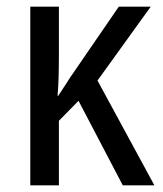

<svg xmlns="http://www.w3.org/2000/svg" viewBox="-20 -557 490 577"><path d="M337 -537 188 -320Q181 -308 172 -295Q163 -282 155 -269H153Q157 -313 157 -390V-537H71V0H157V-194L216 -254L349 0H444L273 -315L433 -537Z"/></svg>

Font: Noto Sans Display SemiCondensed
Style: Regular
Weight: 400
Width: 4
Designer: Monotype Design team
Foundry: Monotype Imaging Inc.
Version: 1.000